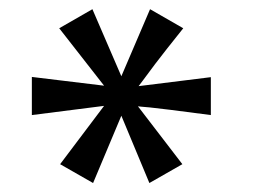

<svg xmlns="http://www.w3.org/2000/svg" viewBox="-20 -760 570 428"><path d="M187.5 -352 114 -394 212 -524 51 -503.5V-588.5L212 -569L112 -697L186 -739.5L250.5 -590L314.5 -739.5L388.5 -697Q346.5 -644.5 326.2 -617.8Q306 -591 298.8 -581Q291.5 -571 289 -568L450 -588V-503.5Q393.5 -511 361.2 -515Q329 -519 314.2 -520.5Q299.5 -522 294.8 -522.2Q290 -522.5 287.5 -523L386.5 -394L313 -352L250.5 -502Z"/></svg>

Font: Expletus Sans Medium
Style: Regular
Weight: 500
Version: Version 7.500